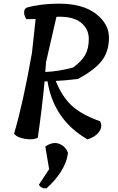

<svg xmlns="http://www.w3.org/2000/svg" viewBox="-20 -763 648 1051"><path d="M125 -721Q204 -743 303 -743Q433 -743 505 -687.5Q577 -632 576.5 -556Q576 -480 536.5 -429.5Q497 -379 407 -331Q325 -321 285 -320Q320 -233 373.5 -184Q427 -135 528 -99Q543 -70 522.5 -41.5Q502 -13 459 0Q274 -107 240 -318L224 -317Q211 -178 187 -9Q163 4 119 -2.5Q75 -9 57 -31Q106 -196 155 -474L175 -659L125 -658Q112 -676 112 -694.5Q112 -713 125 -721ZM232 -423 228 -369Q303 -372 381 -394Q427 -428 446.5 -462.5Q466 -497 466 -551Q466 -605 422 -640Q378 -675 289 -671ZM249 163 228 39Q269 11 303.5 24Q338 37 352 73Q347 124 313.5 176.5Q280 229 234 268Q205 270 193 248Z"/></svg>

Font: Tillana Medium
Style: Regular
Weight: 500
Designer: Lipi Raval (Devanagari, Latin), Jonny Pinhorn (Latin)
Foundry: Indian Type Foundry
Version: Version 2.003;PS 1.0;hotconv 1.0.79;makeotf.lib2.5.61930; tt